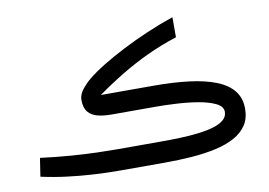

<svg xmlns="http://www.w3.org/2000/svg" viewBox="-67 -692 1115 796"><g transform="rotate(-10 490.5 -294.0)"><path d="M565.4 0Q626 0 681.2 -4.2Q736.3 -8.3 782.2 -18.6Q828.1 -28.8 862.1 -47.4Q896 -65.9 914.6 -94.2Q933.1 -122.6 933.1 -163.1Q933.1 -207.5 908.9 -238Q884.8 -268.6 838.4 -287.1Q792 -305.7 725.6 -314Q659.2 -322.3 574.2 -322.3H354Q407.2 -360.4 462.4 -393.8Q517.6 -427.2 577.1 -455.1Q636.7 -482.9 702.1 -503.9V-588.4Q646 -569.3 590.3 -545.4Q534.7 -521.5 484.1 -495.6Q433.6 -469.7 392.3 -444.3Q351.1 -418.9 323.7 -396.5Q302.7 -378.9 286.9 -358.2Q271 -337.4 271 -315.9Q271 -282.7 285.6 -265.1Q300.3 -247.6 325.7 -241.2Q351.1 -234.9 383.3 -234.9H571.8Q607.9 -234.9 655 -232.4Q702.1 -230 746.3 -222.7Q790.5 -215.3 819.3 -201.4Q848.1 -187.5 848.1 -164.6Q848.1 -144.5 832.3 -130.9Q816.4 -117.2 788.8 -108.9Q761.2 -100.6 725.1 -96.2Q689 -91.8 647.9 -90.3Q606.9 -88.9 564.9 -88.9H380.4Q345.7 -88.9 296.9 -90.3Q248 -91.8 188.2 -96.2Q128.4 -100.6 60.1 -109.4L48.3 -32.2Q103.5 -20 157.5 -13.4Q211.4 -6.8 257.8 -3.9Q304.2 -1 337.6 -0.5Q371.1 0 385.3 0Z"/></g></svg>

Font: Vazirmatn RD NL
Style: Regular
Weight: 400
Designer: Saber Rastikerdar
Foundry: Saber Rastikerdar
Version: Version 32.101